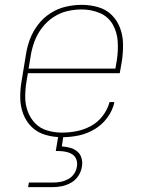

<svg xmlns="http://www.w3.org/2000/svg" viewBox="-20 -558 616 792"><path d="M236 8Q270 8 304 1Q338 -6 369.5 -24.5Q401 -43 423 -73Q445 -103 452 -137H432Q424 -107 404 -80.5Q384 -54 355.5 -38.5Q327 -23 296.5 -17Q266 -11 236 -11Q205 -11 175.5 -19.5Q146 -28 125.5 -49Q105 -70 94.5 -98.5Q84 -127 84 -158Q84 -189 89 -220L95 -256H474L483 -307Q488 -342 487.5 -376.5Q487 -411 475.5 -442Q464 -473 441 -496Q418 -519 385 -528.5Q352 -538 318 -538H317Q285 -538 252 -530.5Q219 -523 189 -504Q159 -485 137.5 -457Q116 -429 104 -397.5Q92 -366 87 -333L69 -223Q63 -188 63.5 -153.5Q64 -119 76 -87.5Q88 -56 111.5 -33.5Q135 -11 168 -1.5Q201 8 236 8ZM456 -275H98L107 -330Q112 -360 123 -389Q134 -418 153.5 -443.5Q173 -469 200 -487Q227 -505 257 -512Q287 -519 317 -519Q356 -519 391 -504.5Q426 -490 444.5 -458Q463 -426 465.5 -387.5Q468 -349 462 -310ZM96 214H196Q216 214 235.5 210Q255 206 273.5 195.5Q292 185 303.5 167Q315 149 318 129Q321 112 316.5 95Q312 78 299 67Q286 56 269 51.5Q252 47 235 46L242 0H221L210 65H221Q236 65 251 68Q266 71 278 78.5Q290 86 295 100Q300 114 297 130Q295 145 285.5 159Q276 173 261 181Q246 189 230.5 192Q215 195 199 195H99Z"/></svg>

Font: Iosevka Sparkle Thin Oblique
Style: Regular
Weight: 100
Italic angle: -9°
Designer: Belleve Invis
Foundry: Belleve Invis
Version: Version 4.5.0; ttfautohint (v1.8.3)